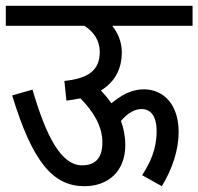

<svg xmlns="http://www.w3.org/2000/svg" viewBox="-20 -642 684 662"><path d="M0 -622V-553H271C303 -533 324 -502 324 -463C324 -398 282 -371 202 -363L209 -295C226 -297 242 -300 257 -303C301 -259 333 -208 333 -151C333 -93 305 -72 263 -72C190 -72 139 -173 92 -333L22 -313C92 -83 163 0 271 0C353 0 412 -51 412 -142C412 -173 406 -201 397 -225C421 -253 445 -266 468 -266C499 -266 520 -243 520 -189C520 -127 497 -79 470 -38L538 0C574 -59 596 -125 596 -187C596 -278 547 -334 476 -334C430 -334 397 -312 364 -286C353 -302 340 -317 328 -330C374 -358 400 -402 400 -462C400 -497 387 -528 367 -553H644V-622Z"/></svg>

Font: Noto Sans Devanagari UI Condensed
Style: Regular
Weight: 400
Width: 3
Designer: Jelle Bosma - Monotype Design Team
Foundry: Monotype Imaging Inc.
Version: Version 2.003